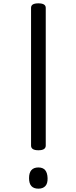

<svg xmlns="http://www.w3.org/2000/svg" viewBox="-20 -1116 458 1150"><path d="M210 -216Q166 -216 166 -244V-1069Q166 -1083 177 -1089.5Q188 -1096 210 -1096Q254 -1096 254 -1069V-244Q254 -230 243 -223Q232 -216 210 -216ZM210 14Q182 14 168 -1.5Q154 -17 154 -49Q154 -81 168 -97Q182 -113 210 -113Q237 -113 250.5 -97Q264 -81 265 -49Q266 -17 251.5 -1.5Q237 14 210 14Z"/></svg>

Font: Playwrite PT
Style: Regular
Weight: 400
Designer: Veronika Burian, José Scaglione
Foundry: TypeTogether
Version: Version 1.002